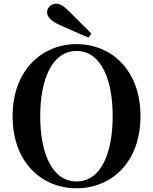

<svg xmlns="http://www.w3.org/2000/svg" viewBox="-20 -997 825 1036"><path d="M473 -816C433 -856 392 -896 356 -933C323 -966 304 -977 283 -977C255 -977 234 -954 234 -931C234 -910 249 -887 298 -864C351 -841 404 -816 458 -794ZM393 19C578 19 738 -118 738 -370C738 -623 577 -759 393 -759C209 -759 48 -621 48 -370C48 -117 209 19 393 19ZM393 -18C261 -18 197 -170 197 -370C197 -569 261 -722 393 -722C525 -722 588 -569 588 -370C588 -170 525 -18 393 -18Z"/></svg>

Font: Noto Serif JP
Style: Bold
Weight: 700
Designer: Ryoko NISHIZUKA 西塚涼子 (kana & ideographs); Frank Grießhammer (Latin, Greek & Cyrillic); Wenlong ZHANG 张文龙 (bopomofo); San
Foundry: Adobe
Version: Version 2.001;hotconv 1.1.0;makeotfexe 2.6.0